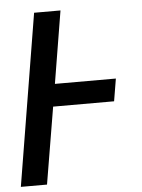

<svg xmlns="http://www.w3.org/2000/svg" viewBox="-53 -777 605 819"><g transform="rotate(-5 250.0 -367.5)"><path d="M3 0 124 -735H237L186 -425H447L431 -329H170L115 0Z"/></g></svg>

Font: Iosevka Curly Oblique
Style: Bold
Weight: 700
Italic angle: -9°
Monospace: yes
Designer: Belleve Invis
Foundry: Belleve Invis
Version: Version 11.1.0; ttfautohint (v1.8.3)